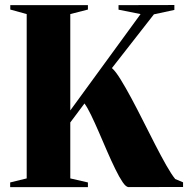

<svg xmlns="http://www.w3.org/2000/svg" viewBox="-20 -764 768 784"><path d="M21.5 0V-19L89 -35.5V-706.5L22 -725V-743H339V-725L267 -706.5V-313L554 -706.5L464 -724.5V-743L692 -743.5V-723.5L608.5 -705.5L437 -486Q452 -473 472.2 -440.2Q492.5 -407.5 516.5 -362.8Q540.5 -318 565.2 -268.8Q590 -219.5 614 -172.8Q638 -126 659 -89Q680 -52 695.5 -33L727.5 -19.5V-0.5L505 0Q494.5 0 480.8 -20.2Q467 -40.5 450.8 -73.8Q434.5 -107 417.5 -146.2Q400.5 -185.5 383.8 -224.2Q367 -263 352 -294Q337 -325 325 -341.5L267 -264V-35.5L339 -19V0Z"/></svg>

Font: Merriweather 144pt ExtraBold
Style: Regular
Weight: 800
Version: Version 2.100